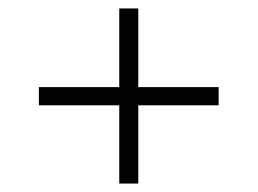

<svg xmlns="http://www.w3.org/2000/svg" viewBox="-20 -577 609 454"><path d="M497 -328H307V-143H262V-328H72V-371H262V-557H307V-371H497Z"/></svg>

Font: Montserrat Atlas Light
Style: Regular
Weight: 300
Designer: Julieta Ulanovsky
Foundry: Julieta Ulanovsky
Version: Version 7.200